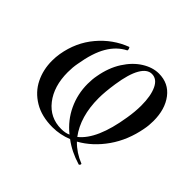

<svg xmlns="http://www.w3.org/2000/svg" viewBox="-115 -528 698 698"><g transform="rotate(45 233.5 -179.0)"><path d="M33 -194Q45 -265 88.5 -316.5Q132 -368 193 -391Q195 -391 197 -385.5Q199 -380 197 -377Q161 -359 138 -320Q115 -281 104 -214Q100 -193 100 -168Q100 -96 135.5 -50.5Q171 -5 229 -5Q250 -5 265 -12Q224 -45 202.5 -91Q181 -137 181 -189Q181 -213 185 -233Q194 -284 218 -321.5Q242 -359 274 -379Q306 -399 338 -399Q388 -399 417 -361Q446 -323 446 -263Q446 -240 442 -220Q429 -149 391.5 -95.5Q354 -42 302 -13Q330 16 370 32Q371 32 371 34Q371 37 368.5 39.5Q366 42 365 41Q315 26 278 -2Q241 13 202 13Q146 13 107 -10.5Q68 -34 49 -72.5Q30 -111 30 -157Q30 -176 33 -194ZM246 -181Q246 -86 291 -26Q348 -71 369 -204Q375 -240 375 -271Q375 -321 361 -350.5Q347 -380 321 -380Q297 -380 279.5 -349.5Q262 -319 253 -259Q246 -212 246 -181Z"/></g></svg>

Font: CormorantInfant-MediumItalic
Style: Italic
Weight: 500
Italic angle: -10°
Designer: Christian Thalmann (Catharsis Fonts)
Foundry: Catharsis Fonts
Version: Version 3.303